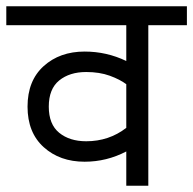

<svg xmlns="http://www.w3.org/2000/svg" viewBox="-50 -590 614 610"><path d="M421.2 -510V0H351.2V-108.8Q288.8 -76.2 218.8 -76.2Q140 -76.2 88.8 -122.5Q37.5 -168.8 37.5 -251.2Q37.5 -333.8 88.8 -380Q140 -426.2 218.8 -426.2Q288.8 -426.2 351.2 -396.2V-510H-30V-570H543.8V-510ZM351.2 -183.8V-322.5Q331.2 -337.5 298.8 -349.4Q266.2 -361.2 223.8 -361.2Q171.2 -361.2 138.1 -334.4Q105 -307.5 105 -251.2Q105 -195 138.1 -168.1Q171.2 -141.2 223.8 -141.2Q296.2 -141.2 351.2 -183.8Z"/></svg>

Font: Cambay
Style: Regular
Weight: 400
Designer: Pooja Saxena
Foundry: Pooja Saxena
Version: Version 1.181;PS 001.181;hotconv 1.0.70;makeotf.lib2.5.58329